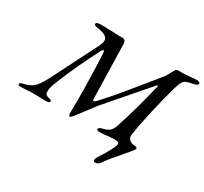

<svg xmlns="http://www.w3.org/2000/svg" viewBox="-218 -902 1438 1352"><g transform="rotate(30 500.5 -226.5)"><path d="M678 191Q678 188 680 182Q683 170 693 155Q713 126 736.5 83.5Q760 41 765 24Q767 16 767 12Q767 2 758.5 -2Q750 -6 731 -6Q710 -6 674 -2Q642 3 610 3Q589 3 589 -9Q589 -22 622 -30Q657 -38 673.5 -53.5Q690 -69 701 -102Q732 -198 755 -282Q778 -366 806 -480V-482Q806 -486 803 -486Q800 -486 795 -481L513 -155L402 -9Q384 14 377 14Q372 14 369 7.5Q366 1 366 -10Q367 -47 367 -120Q367 -285 357 -493Q357 -510 349 -510Q340 -510 331 -489Q243 -319 175 -152Q151 -94 151 -64Q151 -47 158 -39Q165 -31 179 -28Q207 -23 207 -11Q207 -5 196.5 -1Q186 3 174 3Q147 3 117 1L68 0Q42 0 19 3Q-9 5 -27 5Q-49 5 -49 -5Q-49 -13 -40.5 -17.5Q-32 -22 -15 -25Q28 -35 55.5 -59Q83 -83 117 -149L305 -521Q321 -553 321 -571Q321 -592 302 -605Q283 -618 240 -625Q219 -628 212 -631Q205 -634 205 -642Q205 -658 245 -658L322 -656Q374 -653 418 -653Q441 -653 446 -636Q451 -619 450 -574L460 -182Q460 -165 468 -165Q474 -165 487 -178Q553 -250 613.5 -322.5Q674 -395 770 -514L818 -574Q827 -588 838 -610L853 -636Q861 -650 874 -650H915Q932 -650 972 -654Q1010 -658 1020 -658Q1033 -658 1041.5 -654Q1050 -650 1050 -643Q1050 -626 1005 -619Q976 -614 960.5 -606.5Q945 -599 935.5 -582.5Q926 -566 916 -532Q886 -427 858.5 -307Q831 -187 817 -93Q814 -70 830.5 -54Q847 -38 886 -36Q895 -35 895 -27L893 -19Q890 -12 873.5 8Q857 28 836 52Q763 136 733 179Q725 191 714.5 198Q704 205 694 205Q678 205 678 191Z"/></g></svg>

Font: EB Garamond Medium
Style: Italic
Weight: 500
Italic angle: -17.2°
Designer: Georg Duffner and Octavio Pardo
Foundry: Georg Duffner
Version: Version 1.000